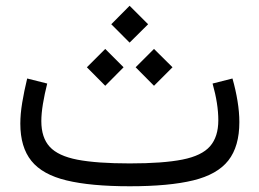

<svg xmlns="http://www.w3.org/2000/svg" viewBox="-20 -649 904 669"><path d="M790 -375.5Q801.3 -335.9 807.6 -297.1Q814 -258.3 814 -223.6Q814 -138.7 775.6 -89.8Q737.3 -41 653.3 -20.5Q569.3 0 432.1 0Q296.4 0 212.2 -20.3Q127.9 -40.5 89.4 -88.4Q50.8 -136.2 50.8 -218.3Q50.8 -251.5 57.4 -291.5Q64 -331.5 74.7 -375.5L144.5 -357.9Q135.3 -321.3 129.6 -287.1Q124 -252.9 124 -227.1Q124 -169.4 153.3 -137.5Q182.6 -105.5 250.2 -92.5Q317.9 -79.6 432.1 -79.6Q548.3 -79.6 615.7 -93Q683.1 -106.4 711.9 -139.4Q740.7 -172.4 740.7 -230Q740.7 -287.1 720.7 -357.9ZM367.7 -564.5 431.6 -628.9 496.1 -564.5 431.6 -500.5ZM452.6 -414.6 516.6 -478.5 581.1 -414.6 516.6 -350.1ZM282.7 -414.6 346.7 -478.5 410.6 -414.6 346.7 -350.1Z"/></svg>

Font: Estedad-FD Regular
Style: FD-Regular
Weight: 400
Designer: Amin Abedi
Version: Version 7.3